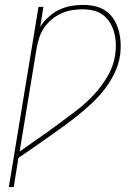

<svg xmlns="http://www.w3.org/2000/svg" viewBox="-20 -763 540 783"><path d="M16 0 137 -735H157L144 -653Q157 -675 177.5 -693.5Q198 -712 221 -723Q244 -734 269 -738.5Q294 -743 319 -743Q345 -743 370 -737Q395 -731 414.5 -716.5Q434 -702 446.5 -680.5Q459 -659 465 -635Q471 -611 472 -585Q473 -559 469 -533Q463 -498 447 -464.5Q431 -431 408 -401Q385 -371 357.5 -345Q330 -319 300.5 -295Q271 -271 240.5 -249Q210 -227 179 -205Q148 -183 117 -161.5Q86 -140 55 -119L36 0ZM60 -145Q98 -172 137 -199Q176 -226 214 -254Q252 -282 290 -311Q328 -340 360.5 -374.5Q393 -409 417.5 -450Q442 -491 449 -535Q453 -558 452.5 -581.5Q452 -605 446.5 -627Q441 -649 430 -668Q419 -687 402 -700.5Q385 -714 362.5 -719.5Q340 -725 317 -725Q295 -725 273.5 -721.5Q252 -718 231.5 -709Q211 -700 193 -685.5Q175 -671 161.5 -652Q148 -633 141 -612Q134 -591 130 -570Z"/></svg>

Font: Iosevka Thin Oblique
Style: Regular
Weight: 100
Italic angle: -9°
Monospace: yes
Designer: Belleve Invis
Foundry: Belleve Invis
Version: Version 32.5.0; ttfautohint (v1.8.4)